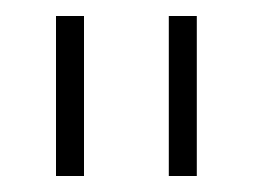

<svg xmlns="http://www.w3.org/2000/svg" viewBox="-20 -721 320 240"><path d="M226 -501V-701H191V-501ZM85 -501V-701H50V-501Z"/></svg>

Font: TitilliumText22L
Style: 1 wt
Weight: 100
Designer: Campivisivi
Foundry: Campivisivi
Version: 1.000